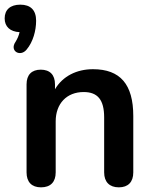

<svg xmlns="http://www.w3.org/2000/svg" viewBox="-49 -796 654 824"><path d="M65 -583C93 -616 106 -665 106 -707C106 -753 82 -776 38 -776C-5 -776 -29 -754 -29 -717C-29 -682 -6 -660 35 -658C32 -644 26 -630 18 -617C-10 -577 38 -550 65 -583ZM127 8C168 8 190 -15 190 -56V-275C190 -351 237 -401 310 -401C370 -401 398 -368 398 -292V-56C398 -15 421 8 461 8C501 8 523 -15 523 -56V-298C523 -434 467 -499 350 -499C280 -499 220 -469 187 -413V-434C187 -475 165 -497 126 -497C87 -497 65 -475 65 -434V-56C65 -15 87 8 127 8Z"/></svg>

Font: Nunito
Style: Bold
Weight: 700
Designer: Vernon Adams
Foundry: Vernon Adams
Version: Version 3.602